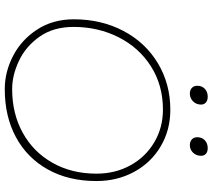

<svg xmlns="http://www.w3.org/2000/svg" viewBox="-63 -839 892 806"><g transform="rotate(90 383.0 -436.0)"><path d="M61 -300Q61 -415 109.5 -507.5Q158 -600 245 -652.5Q332 -705 441 -705Q526 -705 594.5 -664.5Q663 -624 701.5 -553Q740 -482 740 -395Q740 -278 691.5 -191Q643 -104 556 -57Q469 -10 354 -10Q282 -10 214.5 -45Q147 -80 104 -146Q61 -212 61 -300ZM709 -395Q709 -474 674 -537.5Q639 -601 577.5 -637.5Q516 -674 440 -674Q338 -674 259 -624Q180 -574 136.5 -488Q93 -402 93 -299Q93 -214 134 -156Q175 -98 235.5 -69.5Q296 -41 354 -41Q457 -41 537.5 -85.5Q618 -130 663.5 -210.5Q709 -291 709 -395ZM340 -818Q340 -838 353 -850Q366 -862 386 -862Q401 -862 410 -854.5Q419 -847 419 -834Q419 -814 405.5 -800.5Q392 -787 373 -787Q358 -787 349 -795.5Q340 -804 340 -818ZM556 -818Q556 -838 569 -850Q582 -862 602 -862Q617 -862 625.5 -854.5Q634 -847 634 -834Q634 -814 621 -800.5Q608 -787 589 -787Q574 -787 565 -795.5Q556 -804 556 -818Z"/></g></svg>

Font: Mali ExtraLight
Style: Italic
Weight: 275
Italic angle: -10°
Version: Version 1.000; ttfautohint (v1.6)